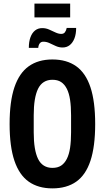

<svg xmlns="http://www.w3.org/2000/svg" viewBox="-20 -1027 579 1059"><path d="M269 12Q191 12 138.5 -25Q86 -62 59.5 -140.5Q33 -219 33 -343Q33 -467 59.5 -545.5Q86 -624 138.5 -661.5Q191 -699 269 -699Q348 -699 400.5 -661.5Q453 -624 479 -545.5Q505 -467 505 -343Q505 -219 479 -140.5Q453 -62 400.5 -25Q348 12 269 12ZM269 -101Q298 -101 317 -113.5Q336 -126 348.5 -150.5Q361 -175 366.5 -211.5Q372 -248 372 -297V-391Q372 -440 366.5 -476.5Q361 -513 348.5 -537.5Q336 -562 317 -574.5Q298 -587 269 -587Q242 -587 222 -574.5Q202 -562 190 -537.5Q178 -513 172 -476.5Q166 -440 166 -391V-297Q166 -248 172 -211.5Q178 -175 190 -150.5Q202 -126 222 -113.5Q242 -101 269 -101ZM139 -763Q139 -797 148 -821.5Q157 -846 173.5 -859Q190 -872 213 -872Q233 -872 251 -864Q269 -856 286 -848Q303 -840 318 -840Q331 -840 338 -849Q345 -858 348 -873H400Q400 -839 390.5 -815Q381 -791 364.5 -778Q348 -765 325 -765Q306 -765 288 -773Q270 -781 253.5 -789Q237 -797 219 -797Q206 -797 199 -787.5Q192 -778 191 -763ZM170 -931V-1007H367V-931Z"/></svg>

Font: Archivo ExtraCondensed
Style: Bold
Weight: 700
Width: 2
Designer: Hector Gatti
Foundry: Omnibus-Type
Version: Version 2.001